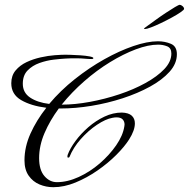

<svg xmlns="http://www.w3.org/2000/svg" viewBox="-20 -739 787 800"><path d="M202 41Q172 41 144.5 29.5Q117 18 99.5 -7Q82 -32 82 -71Q82 -127 107 -182.5Q132 -238 173 -290Q109 -298 68 -322Q27 -346 27 -392Q27 -424 45 -445.5Q63 -467 90.5 -480Q118 -493 149.5 -500Q181 -507 208.5 -509Q236 -511 252 -511Q257 -511 275.5 -510.5Q294 -510 315.5 -508.5Q337 -507 353 -504Q369 -501 369 -497Q369 -493 362 -493Q349 -493 333 -494.5Q317 -496 301 -496Q289 -496 277 -496Q265 -496 254 -495Q234 -494 204 -490.5Q174 -487 144.5 -476.5Q115 -466 95 -445.5Q75 -425 75 -390Q75 -353 105.5 -332.5Q136 -312 185 -306Q232 -362 292 -409.5Q352 -457 414.5 -492Q477 -527 535.5 -547Q594 -567 638 -567Q667 -567 692 -556.5Q717 -546 717 -513Q717 -474 686.5 -440Q656 -406 605 -378Q554 -350 491 -329.5Q428 -309 361 -298Q294 -287 233 -287H225Q188 -237 165.5 -184.5Q143 -132 143 -80Q143 -31 165 -5.5Q187 20 217 20Q261 20 308 -1.5Q355 -23 395.5 -58Q436 -93 464 -133.5Q492 -174 498 -212Q498 -214 498.5 -216Q499 -218 499 -220Q499 -233 491 -241.5Q483 -250 465 -250Q461 -250 457 -249.5Q453 -249 448 -248Q420 -243 384 -219Q348 -195 316.5 -159.5Q285 -124 269 -84Q265 -82 264 -82Q259 -82 262 -94Q272 -121 294.5 -151.5Q317 -182 348 -209Q379 -236 415 -253Q451 -270 488 -270Q516 -269 529 -257Q542 -245 542 -225Q542 -196 518 -158Q499 -128 464.5 -93.5Q430 -59 386 -28.5Q342 2 294.5 21.5Q247 41 202 41ZM237 -303Q292 -303 354.5 -314.5Q417 -326 477 -346Q537 -366 586 -393Q635 -420 664.5 -451Q694 -482 694 -516Q694 -539 676.5 -546Q659 -553 639 -553Q598 -553 546 -533.5Q494 -514 438.5 -480Q383 -446 331 -400.5Q279 -355 237 -303ZM584 -618Q580 -618 580 -620Q580 -621 594 -631Q608 -641 628.5 -656Q649 -671 671 -685.5Q693 -700 709 -709.5Q725 -719 729 -719Q734 -719 740.5 -713.5Q747 -708 747 -702Q747 -698 732.5 -688Q718 -678 696 -666Q674 -654 651 -643Q628 -632 609.5 -625Q591 -618 584 -618Z"/></svg>

Font: Luxurious Script
Style: Regular
Weight: 400
Designer: Robert E. Leuschke
Foundry: Robert E. Leuschke
Version: Version 1.010; ttfautohint (v1.8.3)